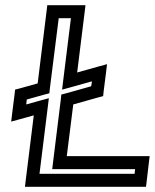

<svg xmlns="http://www.w3.org/2000/svg" viewBox="-20 -694 596 739"><path d="M379 -343 388 -414 392 -447 359 -438 277 -415 306 -649 309 -674H284H187H162L159 -649L125 -373L57 -354L38 -349L36 -330L27 -259L23 -226L56 -235L110 -250L79 0L76 25H101H517H542L545 0L553 -68L556 -93H531H237L262 -292L358 -319L377 -324L379 -343ZM331 -362 235 -335 216 -330 214 -311 184 -68 181 -43H206H500L498 -25H132L164 -283L168 -316L135 -307L81 -292L83 -311L151 -330L170 -335L172 -354L206 -624H253L223 -382L219 -349L252 -358L334 -381L331 -362Z"/></svg>

Font: Gamestation Text Outline
Style: Italic
Weight: 400
Designer: Jonas Hecksher
Foundry: Jonas Hecksher, Playtypeª, e-types AS
Version: Version 1.003